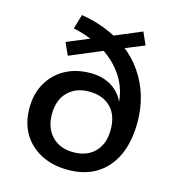

<svg xmlns="http://www.w3.org/2000/svg" viewBox="-108 -805 827 906"><g transform="rotate(15 306.0 -352.5)"><path d="M305 9Q231 9 174.5 -20Q118 -49 86.5 -101.5Q55 -154 55 -226Q55 -296 85 -348.5Q115 -401 168 -430.5Q221 -460 292 -460Q354 -460 398 -431.5Q442 -403 462 -350H457Q454 -424 415.5 -484Q377 -544 313 -584L337 -583L166 -511L139 -571L265 -624L266 -609Q244 -619 217 -628Q190 -637 160 -643L181 -714Q236 -705 281.5 -688.5Q327 -672 364 -651L336 -653L481 -714L508 -653L403 -610L406 -623Q458 -584 493.5 -532.5Q529 -481 547 -421Q565 -361 565 -293Q565 -198 534 -130.5Q503 -63 445 -27Q387 9 305 9ZM308 -78Q375 -78 413.5 -117.5Q452 -157 452 -226Q452 -297 413.5 -335.5Q375 -374 308 -374Q243 -374 204 -334.5Q165 -295 165 -226Q165 -158 204 -118Q243 -78 308 -78Z"/></g></svg>

Font: Nunito Sans 8pt SemiBold
Style: Regular
Weight: 600
Version: Version 3.101;gftools[0.9.27]